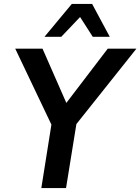

<svg xmlns="http://www.w3.org/2000/svg" viewBox="-20 -951 710 971"><path d="M189 0 247 -365 258 -283 57 -705H195L321 -418H306L525 -705H670L334 -283L373 -365L314 0ZM205 -765 343 -931H446L535 -765H449L385 -865L290 -765Z"/></svg>

Font: Nunito Sans 10pt SemiCondensed
Style: Bold Italic
Weight: 700
Width: 4
Italic angle: -9°
Designer: Vernon Adams
Foundry: Vernon Adams
Version: Version 3.101;gftools[0.9.27]